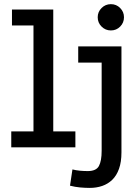

<svg xmlns="http://www.w3.org/2000/svg" viewBox="-20 -709 672 924"><path d="M34.2 0V-76.7H141.1V-586.4H37.6V-663.1H236.3V-76.7H342.8V0ZM412.1 195.3Q390.1 195.3 365.7 193.1Q341.3 190.9 316.9 184.6L328.6 106.4Q346.2 110.8 364.7 112.5Q383.3 114.3 402.3 114.3Q442.9 114.3 456.1 89.8Q469.2 65.4 469.2 16.6V-407.7H356.4V-485.8H564.5V24.4Q564.5 70.8 552.7 103.5Q541 136.2 520.3 156.2Q499.5 176.3 471.9 185.8Q444.3 195.3 412.1 195.3ZM513.7 -562.5Q487.3 -562.5 468.8 -581.1Q450.2 -599.6 450.2 -626Q450.2 -651.9 468.8 -670.4Q487.3 -689 513.7 -689Q540 -689 558.3 -670.4Q576.7 -651.9 576.7 -626Q576.7 -599.6 558.3 -581.1Q540 -562.5 513.7 -562.5Z"/></svg>

Font: Anaheim SemiBold
Style: Regular
Weight: 600
Version: Version 2.001